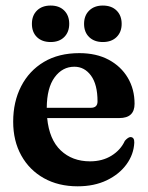

<svg xmlns="http://www.w3.org/2000/svg" viewBox="-20 -660 532 692"><path d="M465 -286Q465 -234.5 410 -234.5H150Q157.5 -157 199 -117.8Q240.5 -78.5 304.5 -78.5Q349 -78.5 382 -99Q415 -119.5 430 -152.5Q442 -166 450.5 -166Q464.5 -165.5 464 -146Q462 -103.5 436 -67.8Q410 -32 364.8 -10.2Q319.5 11.5 260 11.5Q190.5 11.5 138.2 -17.8Q86 -47 56.8 -99.5Q27.5 -152 27.5 -221.5Q27.5 -293 56.2 -349Q85 -405 138.2 -436.8Q191.5 -468.5 266 -468.5Q327 -468.5 371.5 -444.8Q416 -421 440.5 -379.8Q465 -338.5 465 -286ZM248 -419.5Q205 -419.5 177 -381.5Q149 -343.5 148.5 -271.5H307.5Q331.5 -271.5 331.5 -294.5Q331.5 -355.5 308 -387.5Q284.5 -419.5 248 -419.5ZM162.5 -508.5Q131.5 -508.5 113.2 -526.2Q95 -544 95 -574Q95 -604 113.2 -622Q131.5 -640 162.5 -640Q193.5 -640 211.5 -622Q229.5 -604 229.5 -574Q229.5 -544.5 211.5 -526.5Q193.5 -508.5 162.5 -508.5ZM350.5 -508.5Q320 -508.5 301.5 -526.2Q283 -544 283 -574Q283 -604 301.5 -622Q320 -640 350.5 -640Q382 -640 400.2 -622Q418.5 -604 418.5 -574Q418.5 -544.5 400.2 -526.5Q382 -508.5 350.5 -508.5Z"/></svg>

Font: Fraunces 72pt S050 SemiBold
Style: Regular
Weight: 600
Version: Version 1.000; ttfautohint (v1.8.3)